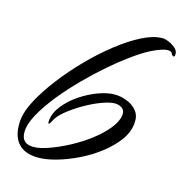

<svg xmlns="http://www.w3.org/2000/svg" viewBox="-85 -602 672 696"><g transform="rotate(15 251.0 -254.5)"><path d="M119 13Q69 13 44.5 -12.5Q20 -38 20 -83Q20 -88 20 -93.5Q20 -99 21 -104Q24 -136 47 -179Q70 -222 106 -269Q142 -316 186 -361Q230 -406 276.5 -442.5Q323 -479 365.5 -500.5Q408 -522 441 -522Q452 -522 466 -516Q480 -510 491 -500.5Q502 -491 502 -479Q502 -478 501.5 -473.5Q501 -469 497 -468Q490 -471 487.5 -478Q485 -485 471 -485Q463 -485 454.5 -482.5Q446 -480 438 -477Q410 -466 384.5 -450Q359 -434 335 -416Q309 -397 272.5 -365.5Q236 -334 196.5 -294.5Q157 -255 123 -213Q89 -171 67.5 -132Q46 -93 46 -63Q46 -20 91 -20Q114 -20 148 -32Q182 -44 220 -64Q258 -84 291.5 -109.5Q325 -135 347.5 -162.5Q370 -190 373 -215Q375 -232 363.5 -240.5Q352 -249 336 -249Q317 -249 286.5 -237.5Q256 -226 224 -207.5Q192 -189 167 -168.5Q142 -148 133 -129Q132 -127 129 -121.5Q126 -116 123 -116Q121 -116 121 -121Q121 -126 121 -127Q124 -157 146 -184.5Q168 -212 200 -233.5Q232 -255 266 -267.5Q300 -280 327 -280Q351 -280 374.5 -270.5Q398 -261 412 -243Q426 -225 423 -197Q420 -163 397 -132Q374 -101 339.5 -74.5Q305 -48 265 -28.5Q225 -9 186.5 2Q148 13 119 13Z"/></g></svg>

Font: The Nautigal
Style: Bold
Weight: 700
Designer: Robert E. Leuschke
Foundry: Robert E. Leuschke
Version: Version 1.100; ttfautohint (v1.8.3)